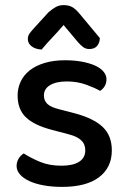

<svg xmlns="http://www.w3.org/2000/svg" viewBox="-20 -718 499 752"><path d="M418 -129Q418 -62 368 -24Q318 14 223 14Q184 14 151 8Q118 2 94.5 -9Q71 -20 58 -35Q45 -50 45 -68Q45 -83 52.5 -96Q60 -109 73 -117Q101 -99 137 -84Q173 -69 221 -69Q266 -69 290 -84.5Q314 -100 314 -129Q314 -154 297.5 -169Q281 -184 249 -192L181 -210Q113 -228 81 -259Q49 -290 49 -344Q49 -373 61 -398.5Q73 -424 96.5 -442.5Q120 -461 155 -471.5Q190 -482 235 -482Q271 -482 300.5 -476.5Q330 -471 351.5 -461.5Q373 -452 385 -438Q397 -424 397 -408Q397 -392 390 -380.5Q383 -369 372 -362Q354 -373 318.5 -386Q283 -399 242 -399Q200 -399 176 -384.5Q152 -370 152 -344Q152 -324 165.5 -311Q179 -298 212 -290L270 -275Q346 -255 382 -221Q418 -187 418 -129ZM229 -620Q205 -592 184 -570Q163 -548 143 -524Q119 -525 104 -536.5Q89 -548 89 -565Q89 -578 96.5 -588Q104 -598 117 -612L170 -670Q185 -683 198.5 -690.5Q212 -698 229 -698Q248 -698 261.5 -691Q275 -684 291 -665L371 -569Q371 -552 361 -539Q351 -526 330 -526Q316 -526 306.5 -533Q297 -540 287 -551Z"/></svg>

Font: Baloo Thambi 2 Medium
Style: Regular
Weight: 500
Designer: Aadarsh Rajan and Ek Type
Foundry: Ek Type
Version: Version 1.640;hotconv 1.0.111;makeotfexe 2.5.65597; ttfautoh